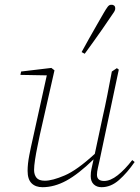

<svg xmlns="http://www.w3.org/2000/svg" viewBox="-20 -767 583 800"><path d="M157 13Q128 13 111.5 -3.5Q95 -20 95 -55Q95 -84 102 -120Q109 -156 116 -186L175 -453L65 -455L68 -469L194 -484L207 -474L146 -205Q142 -185 136 -156.5Q130 -128 126 -101.5Q122 -75 122 -59Q122 -39 132 -26.5Q142 -14 167 -14Q198 -14 249.5 -36Q301 -58 375 -126L407 -276Q418 -324 427.5 -372.5Q437 -421 446 -469L467 -483L475 -477L395 -99Q392 -85 388 -68Q384 -51 384 -39Q384 -13 414 -13Q440 -13 470 -36.5Q500 -60 531 -100L541 -92Q510 -47 476 -17Q442 13 403 13Q383 13 370.5 1Q358 -11 358 -33Q358 -49 361 -62.5Q364 -76 369 -99L370 -103Q306 -41 256 -14Q206 13 157 13ZM320 -550Q334 -576 351 -606Q368 -636 384 -664Q400 -692 411 -711Q422 -730 428.5 -738.5Q435 -747 442 -747Q449 -748 454.5 -744.5Q460 -741 460 -733Q461 -726 454.5 -716Q448 -706 436 -689Q425 -672 407 -646.5Q389 -621 369.5 -593.5Q350 -566 333 -543Z"/></svg>

Font: Source Serif Pro ExtraLight
Style: Italic
Weight: 200
Italic angle: -12°
Designer: Frank Grießhammer
Foundry: Adobe Systems Incorporated
Version: Version 3.001;hotconv 1.0.111;makeotfexe 2.5.65597